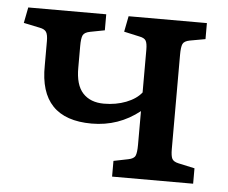

<svg xmlns="http://www.w3.org/2000/svg" viewBox="-43 -557 719 606"><g transform="rotate(5 317.0 -254.5)"><path d="M333 0V-49.8L378.9 -59.1Q397 -62.5 401.4 -72.5Q405.8 -82.5 405.8 -106.9V-213.9Q339.4 -161.1 253.9 -161.1Q87.9 -161.1 90.8 -331.1V-408.2Q90.8 -428.2 85.4 -436.8Q80.1 -445.3 64.9 -448.2L13.2 -459L22.9 -508.8H270V-458L224.1 -449.2Q206.1 -445.8 201.4 -436Q196.8 -426.3 196.8 -401.9V-334Q196.3 -278.8 220.2 -252.9Q244.1 -227.1 287.1 -227.1Q325.2 -227.1 357.2 -239.5Q389.2 -252 405.8 -272.9V-408.2Q405.8 -428.7 400.9 -437Q396 -445.3 379.9 -448.2L331.1 -459L340.8 -508.8H588.9V-458L540 -449.2Q522 -445.8 517.6 -436Q513.2 -426.3 513.2 -401.9V-103Q513.2 -81.1 517.8 -72.3Q522.5 -63.5 538.1 -60.1L589.8 -48.8V0Z"/></g></svg>

Font: Literata Book Medium
Style: Regular
Weight: 500
Designer: Latin by Veronika Burian and Jose Scaglione. Greek by Irene Vlachou. Cyrillic by Vera Evstafieva
Foundry: TypeTogether
Version: Version 2.003;PS 002.003;hotconv 1.0.88;makeotf.lib2.5.64775